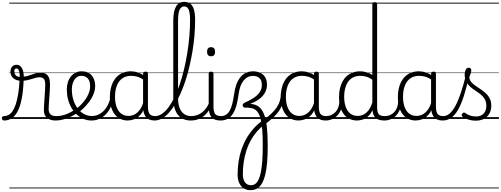

<svg xmlns="http://www.w3.org/2000/svg" viewBox="-101 -1296 5456 2092"><path d="M-55 17Q-67 17 -73.5 9.5Q-80 2 -80.5 -7Q-81 -16 -75 -23.5Q-69 -31 -57 -31Q-31 -31 -7.5 -43.5Q16 -56 35.5 -84.5Q55 -113 70.5 -159Q86 -205 97 -272.5Q108 -340 113 -431L157 -429Q152 -301 134.5 -215Q117 -129 88.5 -78Q60 -27 23.5 -5Q-13 17 -55 17ZM504 17Q479 17 456 11Q433 5 415 -8.5Q397 -22 387 -43.5Q377 -65 377 -95Q377 -123 379.5 -158Q382 -193 384.5 -231.5Q387 -270 389.5 -306.5Q392 -343 392 -374Q392 -419 376.5 -436.5Q361 -454 330 -454Q307 -454 286 -448Q265 -442 242.5 -434.5Q220 -427 193 -421.5Q166 -416 130 -416Q95 -416 68.5 -428.5Q42 -441 27.5 -463.5Q13 -486 13 -517Q13 -547 30 -568.5Q47 -590 78 -590Q108 -590 126 -570Q144 -550 151 -520.5Q158 -491 158 -462Q180 -462 201.5 -468.5Q223 -475 244.5 -483.5Q266 -492 289.5 -498Q313 -504 339 -504Q375 -504 398 -491Q421 -478 432.5 -449.5Q444 -421 444 -376Q444 -345 441.5 -308.5Q439 -272 436.5 -235Q434 -198 431.5 -165Q429 -132 429 -108Q429 -68 450 -49.5Q471 -31 510 -31Q521 -31 526 -23.5Q531 -16 530.5 -7Q530 2 523.5 9.5Q517 17 504 17ZM115 -459Q115 -479 111.5 -500Q108 -521 100 -535.5Q92 -550 79 -550Q66 -550 60.5 -541.5Q55 -533 55 -518Q55 -494 70 -476.5Q85 -459 115 -459ZM0 747H568V757H0ZM0 -20H568V0H0ZM0 -505H568V-500H0ZM0 -1267H568V-1257H0Z M506 17Q493 17 487.5 9.5Q482 2 483.5 -7Q485 -16 492.5 -23.5Q500 -31 512 -31Q568 -31 622 -52Q676 -73 720 -105Q728 -110 734.5 -107Q741 -104 745.5 -96.5Q750 -89 750 -80.5Q750 -72 743 -67Q709 -43 669 -24Q629 -5 587.5 6Q546 17 506 17ZM568 747V757ZM568 -20V0ZM568 -505V-500ZM568 -1267V-1257Z M723 -106Q746 -122 766.5 -140.5Q787 -159 804 -180Q828 -207 845 -236.5Q862 -266 871.5 -295.5Q881 -325 881 -355Q881 -414 855 -442Q829 -470 783 -470Q773 -470 767.5 -477.5Q762 -485 763 -494.5Q764 -504 770 -511.5Q776 -519 787 -519Q840 -519 873 -496.5Q906 -474 921 -437Q936 -400 936 -358Q936 -324 924.5 -288.5Q913 -253 892 -218.5Q871 -184 842 -152Q823 -129 799.5 -108Q776 -87 751 -69ZM568 747H1012V757H568ZM568 -20H1012V0H568ZM568 -505H1012V-500H568ZM568 -1267H1012V-1257H568Z M897 17Q850 17 809.5 0Q769 -17 735.5 -48Q702 -79 677.5 -121.5Q653 -164 640 -214.5Q627 -265 627 -321Q627 -364 638.5 -400.5Q650 -437 672 -463.5Q694 -490 723 -504.5Q752 -519 787 -519Q798 -519 803 -511.5Q808 -504 807 -494.5Q806 -485 800 -477.5Q794 -470 783 -470Q761 -470 743 -459.5Q725 -449 711.5 -429.5Q698 -410 690 -383Q682 -356 682 -323Q682 -257 699.5 -203.5Q717 -150 747.5 -111.5Q778 -73 817 -52.5Q856 -32 898 -32Q946 -32 986 -55Q1026 -78 1054.5 -119Q1083 -160 1098 -216Q1100 -224 1109 -225.5Q1118 -227 1125.5 -222.5Q1133 -218 1131 -208Q1120 -156 1098 -114.5Q1076 -73 1045 -43.5Q1014 -14 976.5 1.5Q939 17 897 17ZM1012 747V757ZM1012 -20V0ZM1012 -505V-500ZM1012 -1267V-1257Z M1289 17Q1234 17 1190 -12Q1146 -41 1121 -98Q1096 -155 1096 -238Q1096 -288 1105.5 -331Q1115 -374 1134 -408.5Q1153 -443 1180.5 -467.5Q1208 -492 1244.5 -505.5Q1281 -519 1326 -519Q1364 -519 1400.5 -506.5Q1437 -494 1473 -470V-419Q1433 -449 1398 -459.5Q1363 -470 1327 -470Q1295 -470 1267.5 -460.5Q1240 -451 1218.5 -432Q1197 -413 1182.5 -385.5Q1168 -358 1160 -322Q1152 -286 1152 -242Q1152 -180 1168.5 -133Q1185 -86 1217.5 -59.5Q1250 -33 1299 -33Q1333 -33 1365 -49Q1397 -65 1423.5 -101.5Q1450 -138 1467 -202L1485 -159Q1464 -85 1430.5 -47Q1397 -9 1359.5 4Q1322 17 1289 17ZM1585 17Q1551 17 1527 7Q1503 -3 1488 -22Q1473 -41 1465.5 -69Q1458 -97 1458 -132V-495Q1458 -506 1465 -510.5Q1472 -515 1486 -515Q1499 -515 1505 -510.5Q1511 -506 1511 -496V-133Q1511 -81 1528 -56Q1545 -31 1591 -31Q1598 -31 1602 -23.5Q1606 -16 1605.5 -7Q1605 2 1600.5 9.5Q1596 17 1585 17ZM1012 747H1647V757H1012ZM1012 -20H1647V0H1012ZM1012 -505H1647V-500H1012ZM1012 -1267H1647V-1257H1012Z M1583 17Q1571 17 1566 9.5Q1561 2 1562.5 -7Q1564 -16 1570.5 -23.5Q1577 -31 1589 -31Q1627 -31 1664 -56Q1701 -81 1735 -127Q1769 -173 1800 -236.5Q1831 -300 1857 -376Q1883 -452 1903.5 -537.5Q1924 -623 1939 -714Q1954 -805 1962 -897.5Q1970 -990 1970 -1080Q1970 -1092 1978.5 -1098.5Q1987 -1105 1997.5 -1105Q2008 -1105 2016.5 -1098.5Q2025 -1092 2025 -1080Q2025 -997 2018 -912Q2011 -827 1997 -742.5Q1983 -658 1964 -576Q1945 -494 1920.5 -419Q1896 -344 1866.5 -278Q1837 -212 1804.5 -157.5Q1772 -103 1736 -64Q1700 -25 1661.5 -4Q1623 17 1583 17ZM1647 747V757ZM1647 -20V0ZM1647 -505V-500ZM1647 -1267V-1257Z M1977 17Q1916 17 1873.5 -11.5Q1831 -40 1809 -95Q1787 -150 1787 -229V-1070Q1787 -1174 1817 -1225Q1847 -1276 1908 -1276Q1948 -1276 1974 -1254.5Q2000 -1233 2012.5 -1189.5Q2025 -1146 2025 -1080Q2025 -1068 2016.5 -1061.5Q2008 -1055 1997.5 -1055Q1987 -1055 1978.5 -1061.5Q1970 -1068 1970 -1080Q1970 -1130 1963.5 -1162Q1957 -1194 1943 -1210Q1929 -1226 1907 -1226Q1885 -1226 1869.5 -1210Q1854 -1194 1846.5 -1160Q1839 -1126 1839 -1070V-229Q1839 -165 1855.5 -121Q1872 -77 1904.5 -54Q1937 -31 1983 -31Q1994 -31 1999.5 -23.5Q2005 -16 2004.5 -7Q2004 2 1997 9.5Q1990 17 1977 17ZM1647 747H2041V757H1647ZM1647 -20H2041V0H1647ZM1647 -505H2041V-500H1647ZM1647 -1267H2041V-1257H1647Z M1976 17Q1965 17 1959.5 9.5Q1954 2 1954.5 -7Q1955 -16 1962 -23.5Q1969 -31 1982 -31Q2019 -31 2050 -43Q2081 -55 2105 -75Q2129 -95 2147 -120Q2165 -145 2175 -172Q2179 -183 2188 -182.5Q2197 -182 2203 -174.5Q2209 -167 2206 -157Q2195 -124 2175 -93Q2155 -62 2126.5 -37Q2098 -12 2060 2.5Q2022 17 1976 17ZM2041 747V757ZM2041 -20V0ZM2041 -505V-500ZM2041 -1267V-1257Z M2303 17Q2265 17 2239.5 6.5Q2214 -4 2199.5 -24Q2185 -44 2179 -72.5Q2173 -101 2173 -137V-496Q2173 -506 2179 -510.5Q2185 -515 2198 -515Q2212 -515 2218.5 -510.5Q2225 -506 2225 -496V-137Q2225 -82 2241.5 -56.5Q2258 -31 2309 -31Q2318 -31 2322.5 -23.5Q2327 -16 2326.5 -7Q2326 2 2320.5 9.5Q2315 17 2303 17ZM2199 -683Q2177 -683 2166 -695.5Q2155 -708 2155 -732Q2155 -757 2166 -769.5Q2177 -782 2199 -782Q2220 -782 2231 -769.5Q2242 -757 2242 -732Q2243 -707 2231.5 -695Q2220 -683 2199 -683ZM2041 747H2366V757H2041ZM2041 -20H2366V0H2041ZM2041 -505H2366V-500H2041ZM2041 -1267H2366V-1257H2041Z M2301 17Q2292 17 2287.5 9.5Q2283 2 2283.5 -7Q2284 -16 2290 -23.5Q2296 -31 2307 -31Q2340 -31 2363.5 -47Q2387 -63 2403.5 -93.5Q2420 -124 2430.5 -167.5Q2441 -211 2449 -265Q2457 -327 2474 -374Q2491 -421 2517 -453.5Q2543 -486 2579 -502.5Q2615 -519 2660 -519Q2669 -519 2673 -511.5Q2677 -504 2675.5 -494.5Q2674 -485 2668.5 -477Q2663 -469 2655 -469Q2624 -469 2598 -455.5Q2572 -442 2552 -417Q2532 -392 2519 -356Q2506 -320 2500 -276Q2490 -201 2474.5 -145.5Q2459 -90 2435 -54Q2411 -18 2378 -0.5Q2345 17 2301 17ZM2366 747H2410V757H2366ZM2366 -20H2410V0H2366ZM2366 -505H2410V-500H2366ZM2366 -1267H2410V-1257H2366Z M2627 776Q2586 776 2554.5 756Q2523 736 2505.5 697.5Q2488 659 2488 605Q2488 592 2496.5 586Q2505 580 2516.5 579.5Q2528 579 2536.5 584.5Q2545 590 2545 602Q2545 659 2568.5 690.5Q2592 722 2634 722Q2660 722 2681 707Q2702 692 2717 659.5Q2732 627 2742 576.5Q2752 526 2757 454.5Q2762 383 2762 290Q2762 195 2757 127Q2752 59 2741.5 12Q2731 -35 2713.5 -64Q2696 -93 2670.5 -106.5Q2645 -120 2610 -122Q2601 -123 2591 -123.5Q2581 -124 2571 -123Q2561 -122 2554 -128Q2547 -134 2544 -142.5Q2541 -151 2545.5 -160.5Q2550 -170 2563 -176Q2605 -195 2640 -215Q2675 -235 2700 -258Q2725 -281 2738.5 -308.5Q2752 -336 2752 -370Q2752 -422 2725.5 -445.5Q2699 -469 2655 -469Q2644 -469 2638.5 -477Q2633 -485 2633.5 -494.5Q2634 -504 2641 -511.5Q2648 -519 2660 -519Q2682 -519 2707.5 -512.5Q2733 -506 2756 -490Q2779 -474 2793.5 -444.5Q2808 -415 2808 -370Q2808 -339 2797 -309.5Q2786 -280 2763.5 -253.5Q2741 -227 2707.5 -205Q2674 -183 2629 -166V-164Q2681 -161 2716.5 -135Q2752 -109 2774 -56Q2796 -3 2806 82Q2816 167 2816 290Q2816 392 2809.5 472Q2803 552 2788.5 609.5Q2774 667 2752 704Q2730 741 2699 758.5Q2668 776 2627 776ZM2409 747H2874V757H2409ZM2409 -20H2874V0H2409ZM2409 -505H2874V-500H2409ZM2409 -1267H2874V-1257H2409Z M2545 602Q2545 615 2536.5 621.5Q2528 628 2516.5 628.5Q2505 629 2496.5 623Q2488 617 2488 605Q2488 528 2499.5 457.5Q2511 387 2533.5 323.5Q2556 260 2589.5 203.5Q2623 147 2667 99Q2711 51 2766 13Q2817 -22 2853.5 -56Q2890 -90 2913.5 -124.5Q2937 -159 2948 -196Q2959 -233 2959 -275Q2959 -289 2968 -293.5Q2977 -298 2985.5 -293.5Q2994 -289 2994 -275Q2993 -223 2981 -179Q2969 -135 2944 -95.5Q2919 -56 2878 -17.5Q2837 21 2780 62Q2735 95 2697.5 138.5Q2660 182 2631.5 233Q2603 284 2584 343Q2565 402 2555 467Q2545 532 2545 602ZM2874 747V757ZM2874 -20V0ZM2874 -505V-500ZM2874 -1267V-1257Z M3151 17Q3096 17 3052 -12Q3008 -41 2983 -98Q2958 -155 2958 -238Q2958 -288 2967.5 -331Q2977 -374 2996 -408.5Q3015 -443 3042.5 -467.5Q3070 -492 3106.5 -505.5Q3143 -519 3188 -519Q3226 -519 3262.5 -506.5Q3299 -494 3335 -470V-419Q3295 -449 3260 -459.5Q3225 -470 3189 -470Q3157 -470 3129.5 -460.5Q3102 -451 3080.5 -432Q3059 -413 3044.5 -385.5Q3030 -358 3022 -322Q3014 -286 3014 -242Q3014 -180 3030.5 -133Q3047 -86 3079.5 -59.5Q3112 -33 3161 -33Q3195 -33 3227 -49Q3259 -65 3285.5 -101.5Q3312 -138 3329 -202L3347 -159Q3326 -85 3292.5 -47Q3259 -9 3221.5 4Q3184 17 3151 17ZM3447 17Q3413 17 3389 7Q3365 -3 3350 -22Q3335 -41 3327.5 -69Q3320 -97 3320 -132V-495Q3320 -506 3327 -510.5Q3334 -515 3348 -515Q3361 -515 3367 -510.5Q3373 -506 3373 -496V-133Q3373 -81 3390 -56Q3407 -31 3453 -31Q3460 -31 3464 -23.5Q3468 -16 3467.5 -7Q3467 2 3462.5 9.5Q3458 17 3447 17ZM2874 747H3509V757H2874ZM2874 -20H3509V0H2874ZM2874 -505H3509V-500H2874ZM2874 -1267H3509V-1257H2874Z M3444 17Q3433 17 3427.5 9.5Q3422 2 3422.5 -7Q3423 -16 3430 -23.5Q3437 -31 3450 -31Q3483 -31 3509.5 -43Q3536 -55 3555 -76Q3574 -97 3584.5 -125Q3595 -153 3596 -186Q3597 -198 3606 -201.5Q3615 -205 3623.5 -201.5Q3632 -198 3631 -186Q3630 -142 3615.5 -104.5Q3601 -67 3576.5 -40Q3552 -13 3518 2Q3484 17 3444 17ZM3509 747V757ZM3509 -20V0ZM3509 -505V-500ZM3509 -1267V-1257Z M3786 17Q3731 17 3687 -12Q3643 -41 3618 -98Q3593 -155 3593 -238Q3593 -288 3602.5 -331Q3612 -374 3631 -408.5Q3650 -443 3678 -467.5Q3706 -492 3742.5 -505.5Q3779 -519 3824 -519Q3857 -519 3890 -509Q3923 -499 3956 -480V-1253Q3956 -1263 3962.5 -1267.5Q3969 -1272 3983 -1272Q3996 -1272 4002 -1267.5Q4008 -1263 4008 -1253V-129Q4008 -73 4025.5 -52Q4043 -31 4094 -31Q4103 -31 4107 -23.5Q4111 -16 4110.5 -7Q4110 2 4104.5 9.5Q4099 17 4088 17Q4056 17 4032 10Q4008 3 3992.5 -11Q3977 -25 3968.5 -45.5Q3960 -66 3958 -92V-96Q3936 -50 3906 -25Q3876 0 3845 8.5Q3814 17 3786 17ZM3796 -33Q3828 -33 3858 -47Q3888 -61 3913.5 -93Q3939 -125 3956 -181V-428Q3921 -452 3888.5 -461Q3856 -470 3824 -470Q3792 -470 3764.5 -460.5Q3737 -451 3715.5 -432Q3694 -413 3679.5 -385.5Q3665 -358 3657 -322Q3649 -286 3649 -242Q3649 -180 3665.5 -133Q3682 -86 3714.5 -59.5Q3747 -33 3796 -33ZM3509 747H4150V757H3509ZM3509 -20H4150V0H3509ZM3509 -505H4150V-500H3509ZM3509 -1267H4150V-1257H3509Z M4085 17Q4074 17 4068.5 9.5Q4063 2 4063.5 -7Q4064 -16 4071 -23.5Q4078 -31 4091 -31Q4124 -31 4150.5 -43Q4177 -55 4196 -76Q4215 -97 4225.5 -125Q4236 -153 4237 -186Q4238 -198 4247 -201.5Q4256 -205 4264.5 -201.5Q4273 -198 4272 -186Q4271 -142 4256.5 -104.5Q4242 -67 4217.5 -40Q4193 -13 4159 2Q4125 17 4085 17ZM4150 747V757ZM4150 -20V0ZM4150 -505V-500ZM4150 -1267V-1257Z M4427 17Q4372 17 4328 -12Q4284 -41 4259 -98Q4234 -155 4234 -238Q4234 -288 4243.5 -331Q4253 -374 4272 -408.5Q4291 -443 4318.5 -467.5Q4346 -492 4382.5 -505.5Q4419 -519 4464 -519Q4502 -519 4538.5 -506.5Q4575 -494 4611 -470V-419Q4571 -449 4536 -459.5Q4501 -470 4465 -470Q4433 -470 4405.5 -460.5Q4378 -451 4356.5 -432Q4335 -413 4320.5 -385.5Q4306 -358 4298 -322Q4290 -286 4290 -242Q4290 -180 4306.5 -133Q4323 -86 4355.5 -59.5Q4388 -33 4437 -33Q4471 -33 4503 -49Q4535 -65 4561.5 -101.5Q4588 -138 4605 -202L4623 -159Q4602 -85 4568.5 -47Q4535 -9 4497.5 4Q4460 17 4427 17ZM4723 17Q4689 17 4665 7Q4641 -3 4626 -22Q4611 -41 4603.5 -69Q4596 -97 4596 -132V-495Q4596 -506 4603 -510.5Q4610 -515 4624 -515Q4637 -515 4643 -510.5Q4649 -506 4649 -496V-133Q4649 -81 4666 -56Q4683 -31 4729 -31Q4736 -31 4740 -23.5Q4744 -16 4743.5 -7Q4743 2 4738.5 9.5Q4734 17 4723 17ZM4150 747H4785V757H4150ZM4150 -20H4785V0H4150ZM4150 -505H4785V-500H4150ZM4150 -1267H4785V-1257H4150Z M4723 17Q4710 17 4704.5 9.5Q4699 2 4700.5 -7Q4702 -16 4709.5 -23.5Q4717 -31 4729 -31Q4766 -31 4799 -59.5Q4832 -88 4862 -144Q4892 -200 4920 -283.5Q4948 -367 4975 -476Q4978 -487 4987 -488Q4996 -489 5004 -483.5Q5012 -478 5009 -467Q4983 -343 4953.5 -251.5Q4924 -160 4890 -100.5Q4856 -41 4815 -12Q4774 17 4723 17ZM4785 747V757ZM4785 -20V0ZM4785 -505V-500ZM4785 -1267V-1257Z M5083 19Q5041 19 5003 7Q4965 -5 4936 -27Q4930 -33 4929.5 -41.5Q4929 -50 4937 -59Q4944 -68 4951.5 -69.5Q4959 -71 4968 -65Q4996 -45 5023.5 -36Q5051 -27 5088 -27Q5139 -27 5168.5 -58.5Q5198 -90 5198 -144Q5198 -186 5181 -215.5Q5164 -245 5137 -266.5Q5110 -288 5080 -307.5Q5050 -327 5023 -350.5Q4996 -374 4979 -406Q4962 -438 4962 -485Q4962 -511 4972.5 -534.5Q4983 -558 5007 -558Q5020 -558 5027 -550.5Q5034 -543 5034 -530Q5034 -519 5028.5 -499.5Q5023 -480 5013 -456Q5014 -427 5032 -404.5Q5050 -382 5077 -363.5Q5104 -345 5134 -325Q5164 -305 5191 -280.5Q5218 -256 5235 -223Q5252 -190 5252 -144Q5252 -71 5206 -26Q5160 19 5083 19ZM4785 747H5335V757H4785ZM4785 -20H5335V0H4785ZM4785 -505H5335V-500H4785ZM4785 -1267H5335V-1257H4785Z"/></svg>

Font: Playwrite VN Guides
Style: Regular
Weight: 400
Designer: Veronika Burian, José Scaglione
Foundry: TypeTogether
Version: Version 1.003